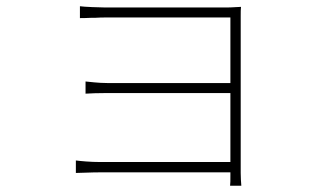

<svg xmlns="http://www.w3.org/2000/svg" viewBox="-20 -555 1040 615"><path d="M751 -1V-503C751 -517 751 -526 752 -533C741 -533 726 -531 704 -531H318C302 -531 248 -533 236 -535V-497C242 -497 257 -497 273 -498H285C298 -499 311 -499 318 -499H718V-289H324C294 -289 267 -293 254 -294V-255C270 -256 294 -257 325 -257H718V-36H302C269 -36 239 -39 223 -41V-1C239 -1 269 -3 303 -3H718V6C718 24 718 32 717 40H753C752 28 751 14 751 -1Z"/></svg>

Font: Glow Sans SC Normal ExtraLight
Style: Regular
Weight: 200
Designer: Ryoko NISHIZUKA (kana, bopomofo & ideographs); Paul D. Hunt (Latin, Greek & Cyrillic); Sandoll Communications, Soo-young
Version: Version 0.93